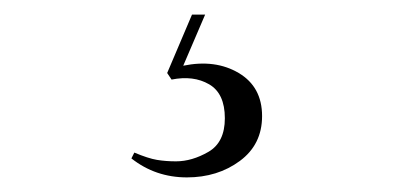

<svg xmlns="http://www.w3.org/2000/svg" viewBox="-20 -24 542 263"><path d="M261 -4 231 66Q275 57 307 76Q339 95 339 135Q339 174 308.5 196.5Q278 219 236 219Q193 219 160 193L164 185Q183 193 195 195Q207 197 221 197Q243 197 265.5 184Q288 171 288 138Q288 104 266.5 91.5Q245 79 215 85L209 76L243 -4Z"/></svg>

Font: Literata 72pt Light
Style: Italic
Weight: 300
Italic angle: -2°
Designer: Latin by Veronika Burian and Jose Scaglione. Greek by Irene Vlachou. Cyrillic by Vera Evstafieva
Foundry: TypeTogether
Version: Version 3.002